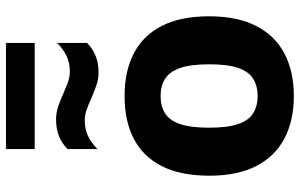

<svg xmlns="http://www.w3.org/2000/svg" viewBox="-200 -792 1002 642"><g transform="rotate(-90 301.0 -471.0)"><path d="M301 10.5Q219 10.5 159.2 -20.8Q99.5 -52 67 -114.8Q34.5 -177.5 34.5 -272Q34.5 -367.5 66.2 -430.5Q98 -493.5 157.8 -524.5Q217.5 -555.5 301 -555.5Q384.5 -555.5 444.2 -524.2Q504 -493 535.8 -430.2Q567.5 -367.5 567.5 -273Q567.5 -178 535 -115Q502.5 -52 442.8 -20.8Q383 10.5 301 10.5ZM301 -110.5Q334.5 -110.5 358.2 -125Q382 -139.5 394.5 -174.8Q407 -210 407 -271.5Q407 -334.5 394.5 -370Q382 -405.5 358.2 -420.2Q334.5 -435 301 -435Q267.5 -435 243.8 -420.5Q220 -406 207.5 -370.8Q195 -335.5 195 -273.5Q195 -210.5 207.5 -175Q220 -139.5 243.8 -125Q267.5 -110.5 301 -110.5ZM380 -642.5Q356 -642.5 334.2 -650.5Q312.5 -658.5 292.5 -667Q274 -675.5 256 -682Q238 -688.5 219.5 -688.5Q191.5 -688.5 169 -678.5Q146.5 -668.5 123.5 -646V-746Q161.5 -784.5 222 -784.5Q246.5 -784.5 268 -776.8Q289.5 -769 309.5 -760Q328 -752 346 -745.2Q364 -738.5 382.5 -738.5Q411 -738.5 433.5 -748.8Q456 -759 478.5 -781V-681Q440.5 -642.5 380 -642.5ZM123.5 -856V-952H478.5V-856Z"/></g></svg>

Font: Encode Sans Condensed Thin
Style: Bold
Weight: 700
Version: Version 3.002